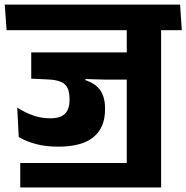

<svg xmlns="http://www.w3.org/2000/svg" viewBox="-44 -661 806 830"><path d="M504 43.5H43.5V149.5H652.5V-28H504ZM652.5 -568H504V0H652.5ZM473 -530.5H742L734.5 -641H465ZM692 -530.5 684.5 -641H-23.5L-15.5 -530.5ZM552 -434.5H91V-321H267.5L406.5 -317H552ZM325 -353H91V-321L164 -317.5Q199 -316 219.5 -307Q240 -298 248.2 -280Q256.5 -262 256.5 -234.5V-228Q256.5 -188.5 236.5 -169Q216.5 -149.5 173.5 -149.5Q135.5 -149.5 99.8 -161.8Q64 -174 30.5 -196L37 -69Q69 -49.5 111.5 -38.2Q154 -27 208 -27Q310 -27 360 -68.2Q410 -109.5 410 -187V-193.5Q410 -240.5 389.8 -270.2Q369.5 -300 325 -314.5Z"/></svg>

Font: Anek Devanagari
Style: Bold
Weight: 700
Designer: Kailash Malviya (Devanagari) & Yesha Goshar (Latin)
Foundry: Ek Type
Version: Version 1.003